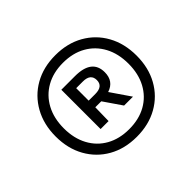

<svg xmlns="http://www.w3.org/2000/svg" viewBox="-136 -953 1023 1023"><g transform="rotate(-45 376.0 -441.5)"><path d="M376 -134Q285.5 -134 217 -172.8Q148.5 -211.5 109.8 -280.8Q71 -350 71 -441Q71 -532 109.8 -601.5Q148.5 -671 217 -710Q285.5 -749 376 -749Q466.5 -749 535.2 -710Q604 -671 642.5 -601.5Q681 -532 681 -441Q681 -350 642.5 -280.8Q604 -211.5 535.2 -172.8Q466.5 -134 376 -134ZM376 -191.5Q450 -191.5 504.8 -222.2Q559.5 -253 589.8 -309.2Q620 -365.5 620 -441Q620 -517 589.8 -573.2Q559.5 -629.5 504.8 -660.5Q450 -691.5 376 -691.5Q302.5 -691.5 247.8 -660.5Q193 -629.5 162.8 -573.2Q132.5 -517 132.5 -441Q132.5 -365.5 162.8 -309.2Q193 -253 247.8 -222.2Q302.5 -191.5 376 -191.5ZM268.5 -300V-596H371Q498.5 -596 498.5 -498.5Q498.5 -431 436.5 -411L512.5 -300H445.5L375.5 -402Q373 -402 371 -402H330.5L328.5 -300ZM330.5 -452H380.5Q439 -452 439 -498.5Q439 -546 380.5 -546H330.5Z"/></g></svg>

Font: Encode Sans Exp SmBold
Style: Regular
Weight: 600
Width: 7
Designer: Multiple Designers
Foundry: Impallari Type
Version: Version 3.002; ttfautohint (v1.8.3) -l 8 -r 50 -G 200 -x 14 